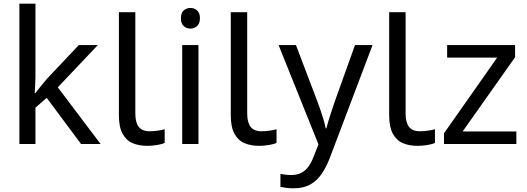

<svg xmlns="http://www.w3.org/2000/svg" viewBox="-20 -780 2856 1040"><path d="M172 -363Q172 -347 170.5 -321Q169 -295 168 -276H172Q178 -284 190 -299Q202 -314 214.5 -329.5Q227 -345 236 -355L407 -536H510L293 -307L525 0H419L233 -250L172 -197V0H85V-760H172Z M777 10Q733 10 698.5 -4.5Q664 -19 644 -55.5Q624 -92 624 -157V-714H713V-165Q713 -117 731.5 -93Q750 -69 790 -69Q812 -69 835.5 -72.5Q859 -76 872 -80V-6Q858 1 830.5 5.5Q803 10 777 10Z M1055 -536V0H967V-536ZM1012 -737Q1032 -737 1047.5 -723.5Q1063 -710 1063 -681Q1063 -653 1047.5 -639Q1032 -625 1012 -625Q990 -625 975 -639Q960 -653 960 -681Q960 -710 975 -723.5Q990 -737 1012 -737Z M1383 10Q1339 10 1304.5 -4.5Q1270 -19 1250 -55.5Q1230 -92 1230 -157V-714H1319V-165Q1319 -117 1337.5 -93Q1356 -69 1396 -69Q1418 -69 1441.5 -72.5Q1465 -76 1478 -80V-6Q1464 1 1436.5 5.5Q1409 10 1383 10Z M1489 -536H1583L1699 -231Q1709 -204 1717.5 -179Q1726 -154 1733 -130.5Q1740 -107 1744 -85H1748Q1754 -110 1767 -150.5Q1780 -191 1794 -232L1903 -536H1998L1767 74Q1748 124 1722.5 161.5Q1697 199 1660.5 219.5Q1624 240 1572 240Q1548 240 1530 237.5Q1512 235 1499 232V162Q1510 164 1525.5 166Q1541 168 1558 168Q1589 168 1611.5 156.5Q1634 145 1650 123.5Q1666 102 1677 73L1705 2Z M2241 10Q2197 10 2162.5 -4.5Q2128 -19 2108 -55.5Q2088 -92 2088 -157V-714H2177V-165Q2177 -117 2195.5 -93Q2214 -69 2254 -69Q2276 -69 2299.5 -72.5Q2323 -76 2336 -80V-6Q2322 1 2294.5 5.5Q2267 10 2241 10Z M2777 0H2385V-58L2673 -468H2402V-536H2770V-470L2486 -68H2777Z"/></svg>

Font: hexuoriya05
Style: Book
Weight: 400
Designer: Jelle Bosma - Monotype Design Team
Foundry: Monotype Imaging Inc.
Version: Version 2.003